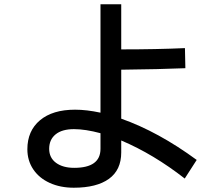

<svg xmlns="http://www.w3.org/2000/svg" viewBox="-20 -829 1040 898"><path d="M844 6Q698 -108 547 -172V-116Q547 -34 489.5 7.5Q432 49 325 49Q262 49 212.5 26.5Q163 4 135.5 -37Q108 -78 108 -131Q108 -217 167 -266.5Q226 -316 331 -316Q385 -316 450 -302V-809H547V-598Q713 -598 845 -604L847 -510Q726 -505 547 -503V-274Q720 -213 900 -81ZM450 -206Q379 -225 326 -225Q270 -225 240 -200.5Q210 -176 210 -133Q210 -91 242 -67.5Q274 -44 327 -44Q450 -44 450 -133Z"/></svg>

Font: IBM Plex Sans JP Medium
Style: Regular
Weight: 500
Designer: Mike Abbink; Paul van der Laan; Pieter van Rosmalen; Wujin Sim; Yejin Wi; Jinhee Kim; Boomi Park; Yona Kim; Kichan Ma
Foundry: Sandoll Inc.
Version: Version 1.001